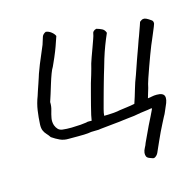

<svg xmlns="http://www.w3.org/2000/svg" viewBox="-124 -775 1132 1133"><g transform="rotate(-15 442.0 -208.5)"><path d="M835 -413Q827 -393 814.5 -360Q802 -327 789.5 -291.5Q777 -256 768 -230Q759 -204 758 -198Q757 -190 752.5 -174.5Q748 -159 743 -143Q738 -127 735 -116Q747 -117 760 -120Q773 -123 790 -123Q829 -123 836 -102.5Q843 -82 824 -43Q817 -28 811.5 -14Q806 0 798 13Q790 29 779 50Q768 71 756.5 95Q745 119 734.5 143Q724 167 714 189Q710 199 704.5 210.5Q699 222 689 229Q680 236 671 233Q662 230 652 226Q639 221 635 212Q631 203 632 190Q634 175 641.5 162Q649 149 654 134L698 40Q701 34 708 20Q715 6 723 -10Q731 -26 736.5 -38Q742 -50 743 -52Q741 -53 738.5 -53.5Q736 -54 733 -53Q729 -52 715.5 -50Q702 -48 688.5 -46.5Q675 -45 670 -44L630 -37Q614 -35 594 -33Q574 -31 560 -29Q555 -28 537.5 -26Q520 -24 497.5 -22Q475 -20 454 -17.5Q433 -15 420 -14Q408 -11 383.5 -11.5Q359 -12 340 -8Q333 -7 315.5 -6.5Q298 -6 278 -6Q258 -6 242 -6Q226 -6 222 -6Q193 -5 169 -16Q145 -27 122 -43Q112 -58 101.5 -69Q91 -80 85 -94.5Q79 -109 80 -132Q82 -174 88 -215.5Q94 -257 110 -298Q112 -306 118.5 -324.5Q125 -343 132 -364Q139 -385 144.5 -401.5Q150 -418 151 -422L171 -475L216 -582Q225 -613 230.5 -628Q236 -643 254 -651Q272 -649 287.5 -636.5Q303 -624 308 -611L288 -553Q284 -543 278 -526.5Q272 -510 264 -492.5Q256 -475 250 -461Q244 -447 241 -441Q233 -429 223.5 -403.5Q214 -378 204.5 -347Q195 -316 186.5 -288.5Q178 -261 172 -244Q173 -218 166 -195Q159 -172 155 -150Q151 -128 158 -106Q164 -90 174 -80Q184 -70 201 -68Q226 -65 256 -65.5Q286 -66 311 -68Q336 -70 346 -72Q354 -75 363 -74.5Q372 -74 380 -74Q381 -83 386 -107Q391 -131 399.5 -162.5Q408 -194 416.5 -227.5Q425 -261 433 -289.5Q441 -318 447 -335Q452 -353 457 -370Q462 -387 465 -401Q468 -412 477 -436.5Q486 -461 496 -488.5Q506 -516 513.5 -537.5Q521 -559 521 -563Q522 -575 529 -582Q536 -589 547 -591Q565 -586 580 -578.5Q595 -571 601 -552Q586 -518 572.5 -482.5Q559 -447 547 -408Q538 -377 532 -356.5Q526 -336 520.5 -318.5Q515 -301 508 -275Q502 -253 494.5 -227Q487 -201 480 -174Q472 -144 466 -122Q460 -100 459 -83Q467 -83 484.5 -83.5Q502 -84 519 -85.5Q536 -87 540 -88Q542 -89 556 -91Q570 -93 589 -95.5Q608 -98 625 -100.5Q642 -103 649 -105Q663 -146 674.5 -186.5Q686 -227 702 -267Q708 -284 715.5 -306Q723 -328 731 -351Q735 -363 742.5 -383Q750 -403 757.5 -424.5Q765 -446 771 -463Q777 -480 779 -484Q781 -489 787 -506.5Q793 -524 799.5 -541.5Q806 -559 807 -564Q819 -574 828 -575.5Q837 -577 847.5 -572Q858 -567 875 -555Q886 -548 884 -532Q883 -528 877.5 -514Q872 -500 864 -481.5Q856 -463 848.5 -444.5Q841 -426 835 -413Z"/></g></svg>

Font: Caveat Medium
Style: Regular
Weight: 500
Designer: Pablo Impallari
Foundry: Pablo Impallari
Version: Version 2.000